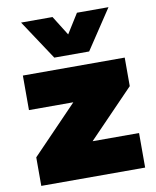

<svg xmlns="http://www.w3.org/2000/svg" viewBox="-89 -876 766 944"><g transform="rotate(-10 294.0 -404.0)"><path d="M40 0V-142.5L266.5 -377.5H45V-550H553.5V-407.5L326.5 -172.5H558.5V0ZM212.5 -610 81.5 -808H238.5L299.5 -710.5L360.5 -808H518L386.5 -610Z"/></g></svg>

Font: Encode Sans SemiExpanded SemiExpanded Black
Style: Regular
Weight: 900
Width: 6
Designer: Multiple Designers
Foundry: Impallari Type
Version: Version 3.000; ttfautohint (v1.8.3) -l 8 -r 50 -G 200 -x 14 